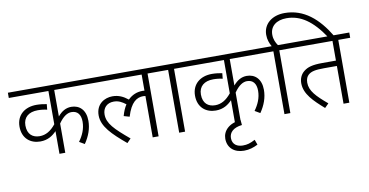

<svg xmlns="http://www.w3.org/2000/svg" viewBox="-100 -1181 3320 1728"><g transform="rotate(-10 1560.0 -317.5)"><path d="M735 -574V-622H0V-574H362V-270C317 -214 270 -187 215 -187C152 -187 104 -222 104 -304C104 -379 155 -420 237 -420C268 -420 300 -416 322 -410L327 -460C306 -465 266 -470 234 -470C125 -470 50 -407 50 -303C50 -193 125 -139 212 -139C283 -139 327 -171 362 -207V0H415V-267C456 -327 496 -351 533 -351C587 -351 617 -315 617 -249C617 -183 591 -126 554 -75L602 -47C646 -111 670 -178 670 -248C670 -347 614 -398 539 -398C491 -398 451 -375 415 -332V-574Z M720 -574H1214V-427C1208 -427 1203 -428 1197 -428C1144 -428 1099 -409 1062 -372C1020 -406 977 -427 920 -427C851 -427 769 -385 769 -279C769 -177 856 -94 981 11L1016 -25C884 -136 823 -195 823 -278C823 -336 860 -378 924 -378C967 -378 998 -361 1033 -334C1015 -307 1001 -274 990 -234L1042 -219C1080 -347 1136 -380 1194 -380C1201 -380 1208 -379 1214 -378V0H1268V-574H1377V-622H720Z M1510 -574H1619V-622H1362V-574H1456V0H1510Z M2339 -574V-622H1604V-574H1966V-270C1921 -214 1874 -187 1819 -187C1756 -187 1708 -222 1708 -304C1708 -379 1759 -420 1841 -420C1872 -420 1904 -416 1926 -410L1931 -460C1910 -465 1870 -470 1838 -470C1729 -470 1654 -407 1654 -303C1654 -193 1729 -139 1816 -139C1887 -139 1931 -171 1966 -207V0H2019V-267C2060 -327 2100 -351 2137 -351C2191 -351 2221 -315 2221 -249C2221 -183 2195 -126 2158 -75L2206 -47C2250 -111 2274 -178 2274 -248C2274 -347 2218 -398 2143 -398C2095 -398 2055 -375 2019 -332V-574Z M2131 228 2114 181C2068 205 2042 213 2001 213C1952 213 1906 190 1906 129C1906 78 1944 39 2024 30L2020 -16C1912 -7 1855 55 1855 126C1855 209 1914 261 2004 261C2051 261 2092 248 2131 228Z M2418 -574V0H2472V-574H2581V-622H2468C2450 -648 2434 -680 2434 -723C2434 -801 2494 -847 2585 -847C2712 -847 2818 -775 2925 -615H2981C2879 -785 2752 -896 2576 -896C2460 -896 2380 -829 2380 -731C2380 -686 2394 -652 2411 -622H2324V-574Z M3011 -574H3120V-622H2566V-574H2958V-394H2834C2742 -394 2698 -380 2664 -353C2630 -327 2615 -287 2615 -247C2615 -148 2695 -73 2788 9L2824 -27C2725 -111 2669 -167 2669 -243C2669 -278 2681 -299 2695 -312C2722 -337 2762 -345 2840 -345H2958V0H3011Z"/></g></svg>

Font: Noto Sans Devanagari UI Light
Style: Regular
Weight: 300
Designer: Jelle Bosma - Monotype Design Team
Foundry: Monotype Imaging Inc.
Version: Version 2.004